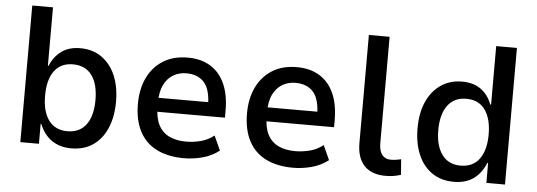

<svg xmlns="http://www.w3.org/2000/svg" viewBox="-48 -841 2760 987"><g transform="rotate(5 1332.5 -348.0)"><path d="M345 9Q287 9 245.5 -19Q204 -47 181 -103H178V0H82V-705H189V-403H192Q213 -453 251.5 -480.5Q290 -508 347 -508Q412 -508 458.5 -475Q505 -442 529.5 -384.5Q554 -327 554 -249Q554 -172 529 -113.5Q504 -55 457.5 -23Q411 9 345 9ZM318 -77Q381 -77 414.5 -122Q448 -167 448 -249Q448 -332 414.5 -377Q381 -422 317 -422Q254 -422 221 -377Q188 -332 188 -249Q188 -167 221.5 -122Q255 -77 318 -77Z M927 9Q845 9 786.5 -20Q728 -49 697.5 -107Q667 -165 667 -249Q667 -325 694.5 -383Q722 -441 774.5 -474.5Q827 -508 902 -508Q972 -508 1020.5 -477.5Q1069 -447 1094 -390.5Q1119 -334 1119 -254V-217H750V-289H1044L1027 -269Q1027 -353 994.5 -390Q962 -427 902 -427Q864 -427 834 -409Q804 -391 786.5 -355.5Q769 -320 769 -263V-244Q769 -185 788 -148.5Q807 -112 843 -94.5Q879 -77 931 -77Q967 -77 1005 -86.5Q1043 -96 1074 -121L1108 -46Q1069 -16 1021.5 -3.5Q974 9 927 9Z M1490 9Q1408 9 1349.5 -20Q1291 -49 1260.5 -107Q1230 -165 1230 -249Q1230 -325 1257.5 -383Q1285 -441 1337.5 -474.5Q1390 -508 1465 -508Q1535 -508 1583.5 -477.5Q1632 -447 1657 -390.5Q1682 -334 1682 -254V-217H1313V-289H1607L1590 -269Q1590 -353 1557.5 -390Q1525 -427 1465 -427Q1427 -427 1397 -409Q1367 -391 1349.5 -355.5Q1332 -320 1332 -263V-244Q1332 -185 1351 -148.5Q1370 -112 1406 -94.5Q1442 -77 1494 -77Q1530 -77 1568 -86.5Q1606 -96 1637 -121L1671 -46Q1632 -16 1584.5 -3.5Q1537 9 1490 9Z M1966 9Q1895 9 1857 -31Q1819 -71 1819 -148V-705H1926V-157Q1926 -133 1932 -115Q1938 -97 1952 -86.5Q1966 -76 1987 -76Q2001 -76 2014.5 -78Q2028 -80 2040 -83L2046 -3Q2026 3 2008 6Q1990 9 1966 9Z M2320 9Q2254 9 2207 -23Q2160 -55 2135 -113.5Q2110 -172 2110 -249Q2110 -327 2135 -384.5Q2160 -442 2207 -475Q2254 -508 2318 -508Q2376 -508 2414.5 -480.5Q2453 -453 2472 -403H2476V-705H2583V0H2487V-103H2483Q2460 -47 2419.5 -19Q2379 9 2320 9ZM2347 -77Q2411 -77 2444 -123Q2477 -169 2477 -249Q2477 -330 2444 -376Q2411 -422 2347 -422Q2284 -422 2250.5 -376Q2217 -330 2217 -249Q2217 -169 2250.5 -123Q2284 -77 2347 -77Z"/></g></svg>

Font: Nunito Sans 7pt SemiCondensed SemiBold
Style: Regular
Weight: 600
Width: 4
Designer: Vernon Adams
Foundry: Vernon Adams
Version: Version 3.101;gftools[0.9.27]